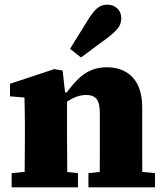

<svg xmlns="http://www.w3.org/2000/svg" viewBox="-20 -805 706 825"><path d="M30 0V-61L129 -71H221L315 -61V0ZM85 0Q86 -30 86 -67Q86 -104 86.5 -143Q87 -182 87 -215V-273Q87 -296 86.5 -314.5Q86 -333 86 -350Q86 -367 85 -386L23 -391V-445L213 -508L249 -502L261 -396L268 -394V-215Q268 -182 268.5 -143Q269 -104 269 -67Q269 -30 270 0ZM360 0V-61L451 -71H543L646 -61V0ZM408 0Q408 -30 408.5 -67Q409 -104 409 -142.5Q409 -181 409 -215V-320Q409 -362 395 -379.5Q381 -397 350 -397Q332 -397 312 -390.5Q292 -384 271.5 -370.5Q251 -357 232 -338L231 -408H267Q292 -442 316.5 -466Q341 -490 371 -503Q401 -516 439 -516Q509 -516 550 -472.5Q591 -429 591 -343V-215Q591 -181 591 -142.5Q591 -104 591.5 -67Q592 -30 592 0ZM281 -595Q291 -612 302 -629.5Q313 -647 326.5 -668.5Q340 -690 357 -718Q380 -755 398 -770Q416 -785 442 -785Q466 -785 483.5 -769Q501 -753 501 -726Q501 -700 484.5 -681Q468 -662 439 -640Q414 -622 394.5 -607.5Q375 -593 359 -581Q343 -569 328 -558Z"/></svg>

Font: Source Serif 4 ExtraBold
Style: Regular
Weight: 800
Designer: Frank Grießhammer
Foundry: Adobe Systems Incorporated
Version: Version 4.004;hotconv 1.0.116;makeotfexe 2.5.65601